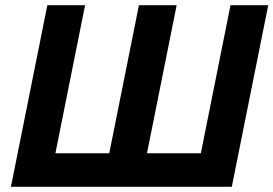

<svg xmlns="http://www.w3.org/2000/svg" viewBox="-20 -718 1051 738"><path d="M22 0H871L1011 -698H866L752 -129H545L659 -698H514L400 -129H193L307 -698H162Z"/></svg>

Font: Braiins Sans
Style: Bold Italic
Weight: 700
Italic angle: -11.31°
Designer: Mike Abbink, Paul van der Laan, Pieter van Rosmalen, Jiri Chlebus, Lubos Buracinsky
Foundry: Bold Monday, Sudetype
Version: Version 1.000;hotconv 1.0.109;makeotfexe 2.5.65596